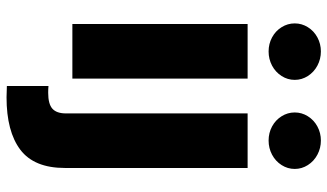

<svg xmlns="http://www.w3.org/2000/svg" viewBox="-225 -567 991 581"><g transform="rotate(90 270.5 -276.5)"><path d="M52.7 -530.3H217.8V0H52.7ZM50.8 -672.9Q50.8 -694.3 62.3 -712.6Q73.7 -731 93.3 -741.5Q112.8 -752 135.7 -752Q158.7 -752 178.5 -741.5Q198.2 -731 210 -712.6Q221.7 -694.3 221.7 -672.9Q221.7 -651.4 210 -633.1Q198.2 -614.7 178.5 -604.2Q158.7 -593.8 135.7 -593.8Q112.8 -593.8 93.3 -604.2Q73.7 -614.7 62.3 -633.1Q50.8 -651.4 50.8 -672.9ZM488.3 -530.3V22.5Q488.3 115.7 433.1 157.5Q377.9 199.2 274.4 199.2L240.2 198.2V72.3Q249 73.2 260.7 73.2Q294.9 73.2 309.1 60.3Q323.2 47.4 323.2 19.5V-530.3ZM320.3 -672.9Q320.3 -694.3 331.8 -712.6Q343.3 -731 362.8 -741.5Q382.3 -752 405.3 -752Q428.2 -752 448 -741.5Q467.8 -731 479.5 -712.6Q491.2 -694.3 491.2 -672.9Q491.2 -651.4 479.5 -633.1Q467.8 -614.7 448 -604.2Q428.2 -593.8 405.3 -593.8Q382.3 -593.8 362.8 -604.2Q343.3 -614.7 331.8 -633.1Q320.3 -651.4 320.3 -672.9Z"/></g></svg>

Font: Pretendard Std ExtraBold
Style: Regular
Weight: 800
Designer: Base glyphs from Inter by Rasmus Andersson; Hangeul glyphs from Noto Sans CJK(Source Han Sans) by Jang Soo-young and Kan
Foundry: Kil Hyung-jin
Version: Version 1.309